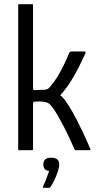

<svg xmlns="http://www.w3.org/2000/svg" viewBox="-20 -718 473 918"><path d="M67 -4V-694Q67 -698 71 -698H134Q138 -698 138 -694V-295Q138 -293 139 -290Q140 -287 143 -287Q156 -287 169.5 -288Q183 -289 196 -289Q205 -291 209.5 -293.5Q214 -296 221 -305Q241 -328 257 -355Q273 -382 286.5 -410Q300 -438 310 -463Q313 -470 316 -471Q319 -472 325 -472H382Q388 -472 389 -469Q390 -466 388 -462Q387 -461 378.5 -442Q370 -423 355.5 -394.5Q341 -366 322 -335Q303 -304 281 -277Q277 -273 274 -269.5Q271 -266 268 -262Q270 -261 273 -259Q276 -257 277 -255Q294 -237 312 -207.5Q330 -178 347.5 -144Q365 -110 379 -80Q393 -50 401.5 -30Q410 -10 411 -8Q415 0 408 0Q405 0 395.5 0Q386 0 375.5 0Q365 0 356 0Q347 0 344 0Q340 0 339 -0.5Q338 -1 335 -7Q335 -7 328 -22.5Q321 -38 309.5 -63Q298 -88 283.5 -115.5Q269 -143 254.5 -168.5Q240 -194 227 -209Q222 -217 213.5 -223Q205 -229 189 -231.5Q173 -234 143 -232Q138 -231 138 -222V-4Q138 0 134 0H71Q67 0 67 -4ZM263 69Q263 82 256.5 102Q250 122 240.5 142Q231 162 221 176Q219 180 216 180Q211 180 202 180Q193 180 187 180Q185 179 185 178Q185 177 187 170Q194 157 202 135.5Q210 114 215 99Q199 98 193 89Q187 80 187 69Q187 54 195.5 45Q204 36 224 36Q242 36 252.5 43Q263 50 263 69Z"/></svg>

Font: Glory
Style: Regular
Weight: 400
Designer: Robert Leuschke
Foundry: Robert Leuschke
Version: Version 1.011